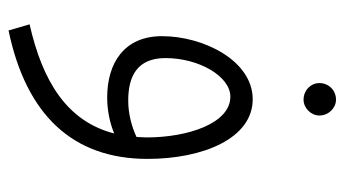

<svg xmlns="http://www.w3.org/2000/svg" viewBox="-194 -362 787 438"><g transform="rotate(90 199.0 -143.5)"><path d="M208 -443C227 -443 244 -460 244 -479C244 -500 227 -517 208 -517C186 -517 170 -500 170 -479C170 -460 186 -443 208 -443ZM50 230C242 190 343 84 343 -87C343 -214 296 -327 207 -327C119 -327 63 -215 63 -120C63 -34 124 5 203 5C232 5 261 -1 285 -11C257 98 164 153 36 182ZM113 -128C113 -205 155 -276 201 -276C262 -276 294 -179 294 -85C294 -77 293 -69 293 -62C270 -51 240 -43 210 -43C155 -43 113 -63 113 -128Z"/></g></svg>

Font: Noto Sans Arabic UI Cn Lt
Style: Regular
Weight: 300
Width: 3
Designer: Monotype Design Team, Nadine Chahine and Nizar Qandah
Foundry: Monotype Imaging Inc.
Version: Version 2.010